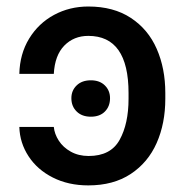

<svg xmlns="http://www.w3.org/2000/svg" viewBox="-20 -557 564 587"><path d="M251 -80.1Q318.4 -80.1 345.7 -129.4Q373 -178.7 373 -254.9V-272.5Q373 -447.3 250 -447.3Q205.6 -447.3 176.5 -417.5Q147.5 -387.7 144.5 -331.1H39.1Q40.5 -392.1 69.1 -439Q97.7 -485.8 145.3 -511.5Q192.9 -537.1 250 -537.1Q327.1 -537.1 380.1 -502.2Q433.1 -467.3 459.2 -407.5Q485.4 -347.7 485.4 -272.5V-254.9Q485.4 -179.7 459 -119.9Q432.6 -60.1 379.6 -25.1Q326.7 9.8 250 9.8Q189 9.8 141.6 -14.2Q94.2 -38.1 67.4 -79.1Q40.5 -120.1 39.1 -168.9H144.5Q146.5 -147.5 159.7 -127Q172.9 -106.4 196.5 -93.3Q220.2 -80.1 251 -80.1ZM198.2 -256.8Q198.2 -280.3 214.4 -295.9Q230.5 -311.5 257.8 -311.5Q284.7 -311.5 300.5 -295.9Q316.4 -280.3 316.4 -256.8Q316.4 -231.9 300.8 -216.1Q285.2 -200.2 257.8 -200.2Q230.5 -200.2 214.4 -216.1Q198.2 -231.9 198.2 -256.8Z"/></svg>

Font: Pretendard Medium
Style: Regular
Weight: 500
Designer: Base glyphs from Inter by Rasmus Andersson; Hangeul glyphs from Noto Sans CJK(Source Han Sans) by Jang Soo-young and Kan
Foundry: Kil Hyung-jin
Version: Version 1.309